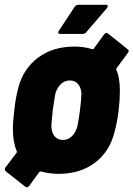

<svg xmlns="http://www.w3.org/2000/svg" viewBox="-23 -720 559 804"><path d="M464 -428Q479 -396 479 -340Q479 -302 474 -260Q469 -214 457 -169Q437 -86 375 -39Q313 8 223 8Q185 8 148 -2Q145 -3 141 1L99 59Q96 63 91.5 64Q87 65 83 62L2 -2Q-3 -7 -3 -11Q-3 -15 0 -19L47 -81Q49 -84 47 -87Q31 -126 31 -178Q31 -211 37 -259Q42 -310 54 -354Q75 -433 137 -479Q199 -525 289 -525Q328 -525 364 -514Q368 -513 370 -517L413 -576Q417 -581 421.5 -582Q426 -583 430 -579L510 -515Q516 -511 516 -507Q516 -504 512 -498L465 -434Q462 -431 464 -428ZM312 -259Q317 -297 318 -329Q316 -354 303.5 -368.5Q291 -383 270 -383Q248 -383 232.5 -368.5Q217 -354 209 -329Q202 -289 198 -259Q194 -223 192 -191Q193 -165 205.5 -149.5Q218 -134 241 -134Q262 -134 278 -149.5Q294 -165 301 -191Q308 -226 312 -259ZM221 -584Q221 -588 224 -592L290 -692Q296 -700 306 -700H419Q428 -700 428 -694Q428 -689 424 -685L338 -585Q332 -578 324 -578H230Q221 -578 221 -584Z"/></svg>

Font: Barlow Semi Condensed ExtraBold
Style: Italic
Weight: 800
Width: 4
Italic angle: -7°
Designer: Jeremy Tribby
Foundry: Tribby Type
Version: Version 1.408